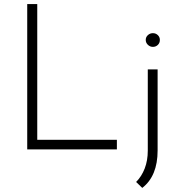

<svg xmlns="http://www.w3.org/2000/svg" viewBox="-20 -730 867 938"><path d="M162 -710V-47H551V0H113V-710ZM645 159Q672 132 687 93Q702 54 702 6V-391H750V5Q750 130 675 188ZM727 -568Q741 -568 751 -558.5Q761 -549 761 -535Q761 -520 751 -510.5Q741 -501 727 -501Q713 -501 702.5 -511Q692 -521 692 -535Q692 -549 702.5 -558.5Q713 -568 727 -568Z"/></svg>

Font: Josefin Sans Light
Style: Regular
Weight: 300
Designer: Santiago Orozco
Foundry: Typemade
Version: Version 2.000